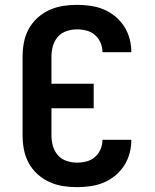

<svg xmlns="http://www.w3.org/2000/svg" viewBox="-20 -763 640 791"><path d="M297 8Q268 8 239 3.5Q210 -1 183 -13.5Q156 -26 134 -46Q112 -66 98 -92Q84 -118 78.5 -147Q73 -176 73 -205V-530Q73 -559 78.5 -588Q84 -617 98 -643Q112 -669 134 -689Q156 -709 183 -721.5Q210 -734 239 -738.5Q268 -743 297 -743Q325 -743 353 -739Q381 -735 406.5 -724.5Q432 -714 454 -696Q476 -678 491 -655Q506 -632 513.5 -604.5Q521 -577 521 -550Q521 -549 521 -549Q521 -549 521 -548H402Q402 -549 402 -549Q402 -549 402 -549Q402 -569 394 -587.5Q386 -606 371 -619Q356 -632 336.5 -637Q317 -642 297 -642Q276 -642 254.5 -635Q233 -628 218.5 -611.5Q204 -595 198 -573.5Q192 -552 192 -530V-418H366V-317H192V-205Q192 -183 198 -161.5Q204 -140 218.5 -123.5Q233 -107 254.5 -100Q276 -93 297 -93Q317 -93 336.5 -98Q356 -103 371 -116Q386 -129 394 -147.5Q402 -166 402 -186Q402 -186 402 -186Q402 -186 402 -187H521Q521 -186 521 -186Q521 -186 521 -185Q521 -158 513.5 -130.5Q506 -103 491 -80Q476 -57 454 -39Q432 -21 406.5 -10.5Q381 0 353 4Q325 8 297 8Z"/></svg>

Font: Iosevka Custom Extended
Style: Bold
Weight: 700
Width: 7
Monospace: yes
Designer: Belleve Invis
Foundry: Belleve Invis
Version: Version 11.2.4; ttfautohint (v1.8.4)